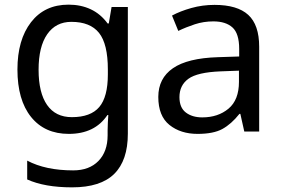

<svg xmlns="http://www.w3.org/2000/svg" viewBox="-20 -566 1216 826"><path d="M275 -546Q328 -546 370.5 -526Q413 -506 443 -465H448L460 -536H530V9Q530 124 471.5 182Q413 240 290 240Q172 240 97 206V125Q176 167 295 167Q364 167 403.5 126.5Q443 86 443 16V-5Q443 -17 444 -39.5Q445 -62 446 -71H442Q388 10 276 10Q172 10 113.5 -63Q55 -136 55 -267Q55 -395 113.5 -470.5Q172 -546 275 -546ZM287 -472Q220 -472 183 -418.5Q146 -365 146 -266Q146 -167 182.5 -114.5Q219 -62 289 -62Q370 -62 407 -105.5Q444 -149 444 -246V-267Q444 -377 406 -424.5Q368 -472 287 -472Z M903 -545Q1001 -545 1048 -502Q1095 -459 1095 -365V0H1031L1014 -76H1010Q975 -32 936.5 -11Q898 10 830 10Q757 10 709 -28.5Q661 -67 661 -149Q661 -229 724 -272.5Q787 -316 918 -320L1009 -323V-355Q1009 -422 980 -448Q951 -474 898 -474Q856 -474 818 -461.5Q780 -449 747 -433L720 -499Q755 -518 803 -531.5Q851 -545 903 -545ZM929 -259Q829 -255 790.5 -227Q752 -199 752 -148Q752 -103 779.5 -82Q807 -61 850 -61Q918 -61 963 -98.5Q1008 -136 1008 -214V-262Z"/></svg>

Font: Noto Sans Tai Le
Style: Regular
Weight: 400
Designer: Monotype Design Team
Foundry: Monotype Imaging Inc.
Version: Version 2.002; ttfautohint (v1.8.4.7-5d5b)